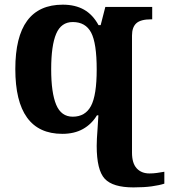

<svg xmlns="http://www.w3.org/2000/svg" viewBox="-20 -566 727 826"><path d="M403.3 -69.8H397Q374 -31.7 336.9 -11Q299.8 9.8 248 9.8Q147 9.8 96.4 -60.1Q45.9 -129.9 45.9 -269Q45.9 -407.7 96.9 -476.8Q147.9 -545.9 250 -545.9Q303.7 -545.9 341.6 -524.4Q379.4 -502.9 403.8 -458H413.1L433.1 -536.1H634.8V-482.9H630.9Q585 -482.9 566.4 -465.8Q547.9 -448.7 547.9 -413.1V90.8Q547.9 136.2 568.1 158.2Q588.4 180.2 623 180.2Q639.6 180.2 654.8 178Q669.9 175.8 687 172.9V224.1Q666 231 633.1 235.6Q600.1 240.2 554.2 240.2Q465.3 240.2 430.7 203.1Q396 166 396 61.5Q396 35.6 399.7 -12.2Q403.3 -60.1 403.3 -69.8ZM200.2 -268.1Q200.2 -167 221.7 -115.5Q243.2 -64 293 -64Q346.7 -64 371.3 -109.9Q396 -155.8 396 -267.1Q396 -380.4 372.1 -425.8Q348.1 -471.2 293 -471.2Q243.2 -471.2 221.7 -420.7Q200.2 -370.1 200.2 -268.1Z"/></svg>

Font: Droid Serif
Style: Bold
Weight: 700
Designer: Monotype Design team
Foundry: Monotype Imaging Inc.
Version: Version 1.03